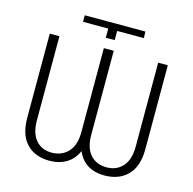

<svg xmlns="http://www.w3.org/2000/svg" viewBox="-123 -992 1134 1127"><g transform="rotate(15 444.0 -429.0)"><path d="M254.4 -828.6V-868.2H623L624 -828.6H461.9V-772.9H407.7V-828.6ZM742.7 -710.9V-200.7Q742.7 -121.6 705.8 -80.3Q668.9 -39.1 607.9 -39.1Q545.9 -39.1 509.3 -80.3Q472.7 -121.6 472.7 -200.7V-710.9H412.6V-200.7Q412.6 -121.6 374.5 -80.3Q336.4 -39.1 273.4 -39.1Q213.9 -39.1 178.2 -80.3Q142.6 -121.6 142.6 -200.7V-710.9H84V-200.7Q84 -95.7 135.3 -42.7Q186.5 10.3 273.4 10.3Q332.5 10.3 376 -15.4Q419.4 -41 442.4 -93.3Q464.4 -41 506.8 -15.4Q549.3 10.3 607.9 10.3Q696.3 10.3 748.8 -42.7Q801.3 -95.7 801.3 -200.7V-710.9Z"/></g></svg>

Font: Roboto Web
Style: Light
Weight: 300
Designer: Google
Version: Version 1.200310; 2013